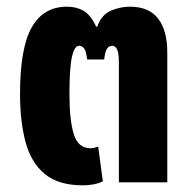

<svg xmlns="http://www.w3.org/2000/svg" viewBox="-20 -546 576 575"><path d="M228 9Q155 9 114 -25Q73 -59 56.5 -120.5Q40 -182 40 -265Q40 -402 75 -464Q110 -526 181 -526Q209 -526 230.5 -513.5Q252 -501 268 -466H271Q284 -502 312 -514Q340 -526 369 -526Q426 -526 453.5 -490.5Q481 -455 481 -389V0H336V-359Q336 -388 330.5 -398.5Q325 -409 316 -409Q307 -409 301 -401Q295 -393 292 -368H241Q238 -394 231.5 -401.5Q225 -409 217 -409Q203 -409 195.5 -376Q188 -343 188 -264Q188 -186 201 -144Q214 -102 251 -102Q257 -102 263 -103.5Q269 -105 274 -107L288 -3Q264 9 228 9Z"/></svg>

Font: Noto Sans Thai UI ExtCond ExtBd
Style: Regular
Weight: 800
Width: 2
Designer: Monotype Design Team
Foundry: Monotype Imaging Inc.
Version: Version 2.000